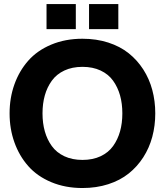

<svg xmlns="http://www.w3.org/2000/svg" viewBox="-20 -925 822 957"><path d="M391.1 12.2Q305.2 12.2 235.4 -17.1Q165.5 -46.4 120.6 -97.4Q75.7 -148.4 51.8 -215.6Q27.8 -282.7 27.8 -359.9Q27.8 -437 51.8 -504.2Q75.7 -571.3 120.6 -622.3Q165.5 -673.3 235.4 -702.6Q305.2 -731.9 391.1 -731.9Q460.4 -731.9 519.5 -712.9Q578.6 -693.8 621.3 -659.7Q664.1 -625.5 694.1 -578.9Q724.1 -532.2 739 -476.8Q753.9 -421.4 753.9 -359.9Q753.9 -298.3 739 -242.9Q724.1 -187.5 694.1 -140.9Q664.1 -94.2 621.3 -60.1Q578.6 -25.9 519.5 -6.8Q460.4 12.2 391.1 12.2ZM203.4 -449.5Q191.9 -408.7 191.9 -359.9Q191.9 -311 203.4 -270.3Q214.8 -229.5 238.3 -197Q261.7 -164.6 300.8 -146.2Q339.8 -127.9 391.1 -127.9Q442.4 -127.9 481.4 -146.2Q520.5 -164.6 543.7 -197Q566.9 -229.5 578.4 -270.3Q589.8 -311 589.8 -359.9Q589.8 -408.7 578.4 -449.5Q566.9 -490.2 543.7 -522.7Q520.5 -555.2 481.4 -573.5Q442.4 -591.8 391.1 -591.8Q339.8 -591.8 300.8 -573.5Q261.7 -555.2 238.3 -522.7Q214.8 -490.2 203.4 -449.5ZM211.9 -779.8V-904.8H357.9V-779.8ZM423.8 -779.8V-904.8H569.8V-779.8Z"/></svg>

Font: Aspekta 400
Style: Bold
Weight: 700
Designer: Ivo Dolenc
Version: Version 2.000